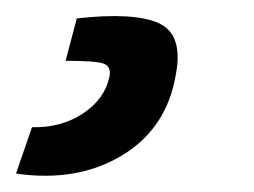

<svg xmlns="http://www.w3.org/2000/svg" viewBox="-56 17 318 240"><path d="M26 93 40 40Q112 32 142.5 46Q173 60 164 109Q153 177 97 211Q41 245 -36 234L-16 176Q20 177 47.5 159Q75 141 81 112Q83 100 73.5 96.5Q64 93 26 93Z"/></svg>

Font: Exo 2.0 Semi Bold
Style: Italic
Weight: 600
Italic angle: -8°
Designer: Natanael Gama
Version: Version 1.001;PS 001.001;hotconv 1.0.70;makeotf.lib2.5.58329